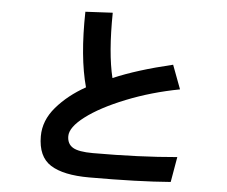

<svg xmlns="http://www.w3.org/2000/svg" viewBox="-55 -861 1110 939"><g transform="rotate(5 500.0 -391.0)"><path d="M163.1 -165Q163.1 -242.2 219.7 -308.1Q276.4 -374 362.3 -421.9Q322.3 -567.4 327.1 -790L460.9 -796.9Q458 -598.6 487.3 -478.5Q603.5 -528.3 777.3 -569.3L821.3 -452.1Q682.6 -425.8 560.5 -377Q438.5 -328.1 367.7 -274.4Q296.9 -220.7 296.9 -176.8Q296.9 -138.7 325.2 -121.6Q353.5 -104.5 423.8 -104.5Q651.4 -104.5 836.9 -121.1L815.4 2.9Q657.2 15.6 416 15.6Q289.1 15.6 226.1 -24.4Q163.1 -64.5 163.1 -165Z"/></g></svg>

Font: Gothic A1 ExtraBold
Style: Regular
Weight: 800
Designer: HanYang I&C Co.,Ltd.
Foundry: HanYang I&C Co.,Ltd.
Version: Version 2.50